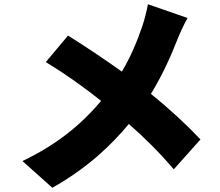

<svg xmlns="http://www.w3.org/2000/svg" viewBox="-20 -823 1040 906"><path d="M678 -803C673 -775 662 -730 652 -701C627 -628 598 -557 555 -485C474 -543 377 -608 301 -655L196 -530C300 -467 388 -402 457 -347C359 -230 244 -139 86 -63L227 63C392 -30 503 -136 588 -238C664 -171 732 -104 800 -24L926 -165C861 -234 779 -310 692 -380C747 -469 789 -564 818 -639C828 -664 850 -713 865 -738Z"/></svg>

Font: Noto Sans CJK KR Black
Style: Regular
Weight: 900
Designer: Ryoko NISHIZUKA (kana & ideographs); Paul D. Hunt (Latin, Greek & Cyrillic); Wenlong ZHANG (bopomofo); Sandoll Communica
Foundry: Adobe Systems Incorporated
Version: Version 1.004;PS 1.004;hotconv 1.0.82;makeotf.lib2.5.63406